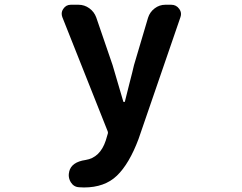

<svg xmlns="http://www.w3.org/2000/svg" viewBox="-20 -578 1040 825"><path d="M340.8 227.5Q330.1 227.5 320.3 226.6Q296.9 225.6 284.2 205.1Q275.4 190.4 275.4 174.8Q275.4 168 277.3 160.2V159.2Q287.1 118.2 347.7 109.4Q410.2 99.6 434.6 25.4L442.4 -1Q445.3 -7.8 442.4 -14.6L248 -503.9Q245.1 -511.7 245.1 -518.6Q245.1 -530.3 252 -540Q263.7 -557.6 284.2 -557.6H317.4Q342.8 -557.6 363.8 -542.5Q384.8 -527.3 393.6 -502.9L463.9 -297.9Q466.8 -290 509.8 -141.6Q510.7 -139.6 513.2 -139.6Q515.6 -139.6 516.6 -141.6Q522.5 -167 536.1 -219.2Q549.8 -271.5 555.7 -297.9L616.2 -502Q624 -526.4 644.5 -542Q665 -557.6 690.4 -557.6H715.8Q737.3 -557.6 750 -540Q757.8 -529.3 757.8 -517.6Q757.8 -510.7 754.9 -502.9L575.2 19.5Q535.2 126 482.4 176.8Q429.7 227.5 340.8 227.5Z"/></svg>

Font: Gen Jyuu Gothic Monospace Bold
Style: Bold
Weight: 700
Designer: [Source Han Sans]
Ryoko NISHIZUKA  (kana & ideographs); Paul D. Hunt (Latin, Greek & Cyrillic); Wenlong ZHANG  (bopomofo
Version: Version 1.002.20150607